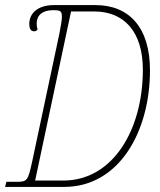

<svg xmlns="http://www.w3.org/2000/svg" viewBox="-36 -734 630 754"><path d="M-16 0H216C431 0 553 -216 553 -458C553 -625 472 -714 339 -714H175C114 -714 79 -683 79 -640C79 -624 83 -611 99 -611C104 -611 108 -614 112 -619C109 -625 108 -632 108 -642C108 -674 131 -694 172 -694C202 -694 207 -691 207 -667C207 -657 204 -636 197 -601L90 -98C74 -25 71 -20 30 -20H-11ZM213 -25H102L243 -689H334C451 -689 525 -610 525 -460C525 -224 407 -25 213 -25Z"/></svg>

Font: Noto Serif Condensed Thin
Style: Italic
Weight: 100
Width: 3
Italic angle: -12°
Designer: Monotype Design Team
Foundry: Monotype Imaging Inc.
Version: Version 2.013